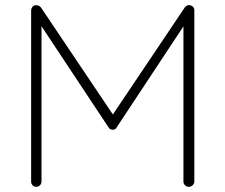

<svg xmlns="http://www.w3.org/2000/svg" viewBox="-20 -720 869 740"><path d="M119 -700Q124 -700 129 -698Q134 -696 138 -691L425 -264H405L692 -691Q700 -702 711 -700Q719 -699 724 -693.5Q729 -688 729 -680V-20Q729 -12 722.5 -6Q716 0 708 0Q699 0 693 -6Q687 -12 687 -20V-635H698L429 -228Q427 -224 423.5 -222Q420 -220 415 -220Q410 -220 405.5 -222Q401 -224 399 -228L124 -643H140V-20Q140 -12 134 -6Q128 0 120 0Q111 0 105.5 -6Q100 -12 100 -20V-680Q100 -687 105 -693.5Q110 -700 119 -700Z"/></svg>

Font: Quicksand Variable Light
Style: Regular
Weight: 300
Designer: Andrew Paglinawan
Foundry: Andrew Paglinawan
Version: Version 3.004